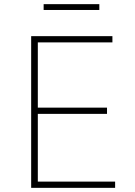

<svg xmlns="http://www.w3.org/2000/svg" viewBox="-20 -904 648 924"><path d="M190 -856V-884H458V-856ZM130 0V-730H521V-700H162V-386H495V-356H162V-30H534V0Z"/></svg>

Font: Sora Thin
Style: Regular
Weight: 32
Designer: Jonathan Barnbrook, Julián Moncada
Foundry: Barnbrook Fonts
Version: Version 2.000